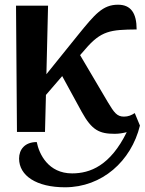

<svg xmlns="http://www.w3.org/2000/svg" viewBox="-20 -560 614 815"><path d="M52 0H171L175 -157L244 -237L327 -85C370 -7 402 8 467 8C485 8 502 5 518 1C448 143 363 176 286 176C185 176 146 94 136 43C85 43 61 75 61 113C61 186 135 235 256 235C413 235 537 124 574 -27L552 -80C538 -71 525 -65 506 -65C476 -65 464 -83 438 -126L320 -326L341 -350C409 -430 449 -434 560 -435C560 -505 535 -540 481 -540C416 -540 383 -500 310 -410L177 -245L184 -536H48Z"/></svg>

Font: Noto Serif SemiBold
Style: Regular
Weight: 600
Designer: Monotype Design Team
Foundry: Monotype Imaging Inc.
Version: Version 2.013